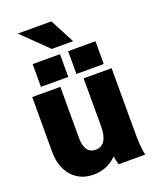

<svg xmlns="http://www.w3.org/2000/svg" viewBox="-162 -981 883 1083"><g transform="rotate(-20 280.0 -440.0)"><path d="M521 0H361.8Q355 -19 350.1 -50.8Q292.5 6.8 210 6.8Q130.9 6.8 82 -47.6Q33.2 -102.1 33.2 -192.9V-522.9H202.1V-217.8Q202.1 -121.1 270 -121.1Q303.7 -121.1 322.8 -149.7Q341.8 -178.2 341.8 -233.9V-522.9H509.8V-163.1Q509.8 -98.6 512 -65.9Q514.2 -33.2 521 0ZM263.2 -560.1H99.1V-696.8H263.2ZM476.1 -560.1H312V-696.8H476.1ZM230 -740.2 79.1 -887.2H280.8L357.9 -740.2Z"/></g></svg>

Font: LT Superior Black
Style: Regular
Weight: 900
Designer: Daniel Lyons
Foundry: LyonsType
Version: Version 2.005